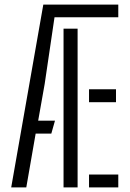

<svg xmlns="http://www.w3.org/2000/svg" viewBox="-20 -820 567 840"><path d="M29 0 169.5 -800H497.5V-744.5H218.5L175.5 -453L147 -292H220.5L204.5 -235.5H136L95 0ZM258 0V-694.5H319.5V0ZM369.5 -373V-429.5H487.5V-373ZM369.5 0V-56.5H497.5V0Z"/></svg>

Font: Big Shoulders Stencil Text Light
Style: Regular
Weight: 300
Designer: Patric King
Foundry: XO Type Co
Version: Version 1.000